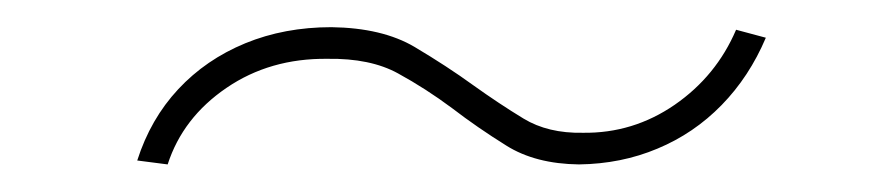

<svg xmlns="http://www.w3.org/2000/svg" viewBox="-20 -357 663 142"><path d="M81.5 -238.3Q91.3 -269 111.8 -291Q132.3 -313 161.4 -325Q190.4 -336.9 225.1 -336.9Q262.7 -336.4 286.6 -322.3Q310.5 -308.1 330.1 -293.9Q349.1 -280.3 367.2 -269.3Q385.3 -258.3 411.1 -258.8Q448.2 -258.3 479 -279.5Q509.8 -300.8 524.4 -335L546.4 -329.1Q534.2 -300.3 513.7 -279.3Q493.2 -258.3 466.3 -247.1Q439.5 -235.8 408.2 -235.4Q376 -235.8 354.5 -249.3Q333 -262.7 314.5 -276.9Q294.9 -291.5 274.4 -302.7Q253.9 -314 222.2 -313.5Q179.7 -314 147.5 -292Q115.2 -270 104 -235.4Z"/></svg>

Font: Inter 18pt Thin
Style: Italic
Weight: 250
Italic angle: -9.3988°
Version: Version 4.001;git-66647c0bb